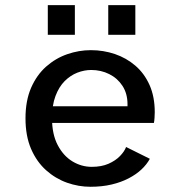

<svg xmlns="http://www.w3.org/2000/svg" viewBox="-20 -704 690 735"><path d="M326.1 11Q280.8 11 236.5 -4.6Q192.3 -20.3 156.4 -52.4Q120.5 -84.4 99 -133.9Q77.6 -183.4 77.6 -251Q77.6 -318.6 99.1 -368Q120.7 -417.4 156.9 -449.3Q193.1 -481.2 237.6 -496.6Q282.1 -512 327.9 -512Q375.9 -512 419.9 -497.1Q463.9 -482.1 498.2 -452.6Q532.6 -423.1 552.5 -378.5Q572.4 -333.9 572.4 -274.5Q572.4 -265.2 571.6 -253.5Q570.9 -241.9 569.2 -233.4H156.3V-297.1H468.1Q468.1 -299.9 468.1 -301.1Q468.1 -302.4 468.1 -305.1Q468.1 -345.6 449 -375.1Q429.9 -404.5 398.3 -420.3Q366.7 -436.1 329.3 -436.1Q302.6 -436.1 276 -425.8Q249.4 -415.4 227.5 -393.5Q205.6 -371.5 192.4 -336.4Q179.1 -301.2 179.1 -251.6Q179.1 -190.2 200.8 -148.8Q222.4 -107.4 257.1 -86.3Q291.8 -65.3 331.3 -65.3Q368.6 -65.3 395.6 -77.2Q422.6 -89.2 439.5 -106.8Q456.4 -124.3 462.7 -141.3L553.6 -96.1Q542.2 -74.9 521.9 -55.7Q501.6 -36.5 472.8 -21.5Q444 -6.4 407.3 2.3Q370.6 11 326.1 11ZM163 -684.3H266.6V-570.7H163ZM394.4 -684.3H498.1V-570.7H394.4Z"/></svg>

Font: Trispace Thin
Style: Regular
Weight: 100
Designer: Tyler Finck
Foundry: Etcetera Type Company
Version: Version 1.210